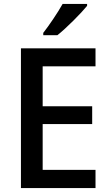

<svg xmlns="http://www.w3.org/2000/svg" viewBox="-20 -961 562 981"><path d="M425 -941H300C275 -896 230 -830 201 -793V-781H273C319 -817 395 -894 425 -931ZM468 0V-93H198V-327H451V-418H198V-622H468V-714H87V0Z"/></svg>

Font: Noto Sans Thai Medium
Style: Regular
Weight: 500
Designer: Monotype Design Team
Foundry: Monotype Imaging Inc.
Version: Version 1.901